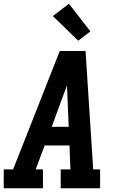

<svg xmlns="http://www.w3.org/2000/svg" viewBox="-24 -1008 644 1028"><path d="M-4 0V-101H46L103 -245L296 -735H434L475 -101H512V0H301V-101H353L348 -229H215L167 -101H206V0ZM344 -329 337 -490Q337 -505 336 -520.5Q335 -536 335 -551Q329 -536 323.5 -520.5Q318 -505 312 -490L253 -329ZM395 -790 259 -922 345 -988 460 -840Z"/></svg>

Font: Iosevka Slab Extended Oblique
Style: Bold
Weight: 700
Width: 7
Italic angle: -9°
Monospace: yes
Designer: Belleve Invis
Foundry: Belleve Invis
Version: Version 11.1.1; ttfautohint (v1.8.3)